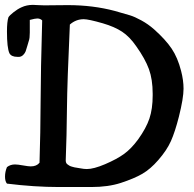

<svg xmlns="http://www.w3.org/2000/svg" viewBox="-28 -752 780 772"><path d="M236.3 -107.4Q236.3 -102.5 237.8 -98.1Q239.3 -93.8 243.7 -90.8Q248 -87.9 251 -85.9Q253.9 -84 260.7 -82Q267.6 -80.1 271.5 -79.1Q275.4 -78.1 283.7 -77.1Q292 -76.2 294.9 -75.2Q309.6 -72.3 321.3 -72.3Q348.6 -72.3 394.5 -91.8Q442.4 -112.3 471.2 -133.3Q500 -154.3 527.3 -191.4Q559.6 -236.3 572.8 -275.4Q585.9 -314.5 585.9 -368.2V-375Q585.9 -432.6 570.8 -474.1Q555.7 -515.6 519.5 -566.4Q493.2 -604.5 462.9 -624.5Q432.6 -644.5 385.7 -658.2Q328.1 -674.8 308.6 -674.8Q277.3 -674.8 252.9 -653.3Q242.2 -421.9 241.2 -314.5Q240.2 -207 236.3 -107.4ZM5.9 -682.6Q10.7 -690.4 26.9 -703.1Q43 -715.8 58.6 -722.7Q79.1 -732.4 104.5 -732.4Q111.3 -732.4 126 -731.4Q140.6 -730.5 150.4 -730.5Q168.9 -730.5 200.2 -731Q231.4 -731.4 245.1 -731.4Q345.7 -731.4 433.6 -708Q475.6 -696.3 494.6 -690.4Q513.7 -684.6 540.5 -669.9Q567.4 -655.3 591.8 -633.8Q637.7 -592.8 662.1 -556.6Q686.5 -520.5 700.2 -466.8Q710 -428.7 710 -395.5Q710 -357.4 691.4 -283.2Q675.8 -221.7 659.2 -184.6Q642.6 -147.5 608.4 -108.4Q577.1 -72.3 544.4 -53.2Q511.7 -34.2 458 -16.6Q407.2 0 338.9 0H269.5H255.9H209Q110.4 0 0 -13.7Q-7.8 -22.5 -7.8 -42Q-7.8 -61.5 0 -80.1Q13.7 -90.8 32.2 -90.8Q43 -90.8 64.5 -86.9Q85.9 -83 95.7 -83Q119.1 -83 130.9 -97.7Q134.8 -217.8 135.3 -343.8Q135.7 -469.7 141.6 -669.9Q133.8 -677.7 122.1 -677.7Q113.3 -677.7 91.8 -671.9V-659.2V-621.1Q91.8 -597.7 87.9 -587.9Q85.9 -582 82 -567.9Q78.1 -553.7 75.2 -545.9Q72.3 -538.1 65.4 -531.2Q58.6 -524.4 49.8 -523.4H42Q17.6 -523.4 9.8 -538.1Q0 -559.6 0 -625Q0 -665 5.9 -682.6Z"/></svg>

Font: LPEducational
Style: Medium
Weight: 500
Designer: Based on Essays1743, by John Stracke, which says:

Based on the typeface in a 1743 English translation of the essays of 
Version: Version 001.204